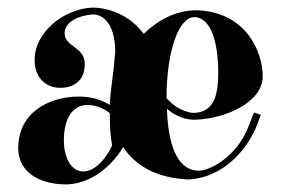

<svg xmlns="http://www.w3.org/2000/svg" viewBox="-20 -446 744 505"><path d="M671 -245C671 -312 625 -415 498 -419C442 -419 395 -393 358 -357C320 -408 264 -426 223 -426C148 -423 71 -361 71 -289C71 -236 106 -215 138 -215C170 -215 203 -230 203 -278C203 -323 150 -323 150 -358C150 -390 190 -406 224 -408C260 -408 283 -370 283 -311C283 -306 282 -300 279 -266C276 -238 270 -203 269 -170C242 -186 216 -192 188 -192C106 -192 28 -148 28 -57C28 15 96 39 153 39C203 39 263 8 304 -59C335 -12 390 23 477 26C563 21 629 -46 658 -122L666 -144L648 -150L634 -114C602 -32 531 3 503 3C456 3 423 -44 419 -160C452 -131 486 -131 491 -131C573 -133 671 -177 671 -245ZM490 -401C536 -401 554 -332 554 -254C554 -192 541 -151 490 -149C486 -149 450 -151 418 -188C418 -306 448 -399 490 -401ZM275 -63C259 -29 230 5 199 5C168 5 148 -30 148 -77C148 -133 170 -170 211 -170C228 -170 251 -163 269 -148V-135C269 -110 271 -85 275 -63Z"/></svg>

Font: Purple Purse
Style: Regular
Weight: 400
Designer: Astigmatic (AOETI)
Foundry: Astigmatic (AOETI)
Version: Version 1.000